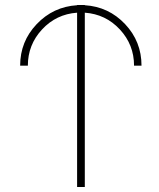

<svg xmlns="http://www.w3.org/2000/svg" viewBox="-20 -752 641 772"><path d="M290 -732H305H321V-731Q417 -725 483 -655Q549 -585 549 -488H519Q519 -572 462 -633.5Q405 -695 321 -701V0H290V-701Q206 -695 149 -633.5Q92 -572 92 -488H61Q61 -585 127.5 -655Q194 -725 290 -731Z"/></svg>

Font: Neo
Style: Regular
Weight: 400
Version: Version 1.1